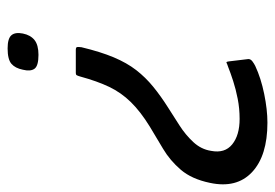

<svg xmlns="http://www.w3.org/2000/svg" viewBox="-129 -582 722 504"><g transform="rotate(90 232.0 -330.0)"><path d="M111 -168Q104 -168 103.5 -171.5Q103 -175 104 -183Q116 -233 130.5 -267.5Q145 -302 164 -326.5Q183 -351 207.5 -371Q232 -391 262 -410Q284 -424 309 -440Q334 -456 353 -476.5Q372 -497 376 -523Q383 -559 359 -578.5Q335 -598 292 -598Q265 -598 239.5 -593Q214 -588 192.5 -581Q171 -574 156 -568Q147 -565 144.5 -563.5Q142 -562 141 -571L135 -621Q135 -627 141 -631.5Q147 -636 153 -639Q185 -654 226.5 -662.5Q268 -671 302 -671Q389 -671 432 -630.5Q475 -590 460 -520Q450 -472 425.5 -443.5Q401 -415 370.5 -397Q340 -379 312 -362Q273 -338 248 -312.5Q223 -287 208 -255.5Q193 -224 181 -180Q179 -173 177.5 -170.5Q176 -168 172 -168ZM68 -29Q72 -49 85 -59.5Q98 -70 124 -70Q153 -70 160.5 -59.5Q168 -49 163 -29Q159 -9 147.5 1Q136 11 107 11Q81 11 72.5 1Q64 -9 68 -29Z"/></g></svg>

Font: Glory Medium
Style: Italic
Weight: 500
Italic angle: -12°
Version: Version 1.011